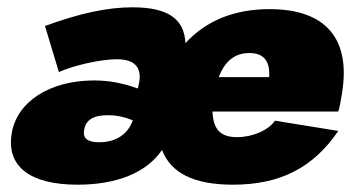

<svg xmlns="http://www.w3.org/2000/svg" viewBox="-20 -495 979 525"><path d="M192 10C300 10 381 -23 423 -85C447 -22 510 10 617 10C747 10 837 -37 905 -137L732 -165C713 -138 670 -120 628 -120C584 -120 563 -140 561 -190H905C908 -198 912 -220 915 -239C940 -389 871 -470 717 -470C621 -470 544 -439 487 -377C484 -445 437 -475 342 -475C274 -475 199 -459 103 -424L141 -298C181 -316 255 -333 299 -333C347 -333 367 -312 361 -272L357 -253C312 -269 276 -275 237 -275C116 -275 26 -217 12 -130C-3 -40 62 10 192 10ZM662 -350C701 -350 719 -328 716 -284H578C595 -328 622 -350 662 -350ZM251 -106C219 -106 206 -117 210 -139C214 -167 235 -180 275 -180C298 -180 322 -175 343 -166C330 -128 297 -106 251 -106Z"/></svg>

Font: Jost* Black
Style: Italic
Weight: 900
Italic angle: -10°
Version: Version 3.7